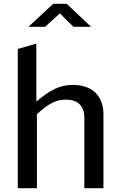

<svg xmlns="http://www.w3.org/2000/svg" viewBox="-20 -984 627 1004"><path d="M73 0H173V-387C230 -438 268 -463 324 -463C391 -463 421 -427 421 -367V0H521V-386C521 -480 465 -540 361 -540C292 -540 242 -513 170 -453V-756L73 -728ZM364 -844H456L329 -964H258L129 -844H216L293 -914Z"/></svg>

Font: Bisquit Text
Style: Regular
Weight: 400
Version: Version 1.004;Glyphs 3.2.3 (3260)